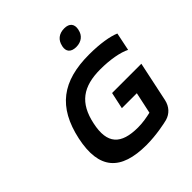

<svg xmlns="http://www.w3.org/2000/svg" viewBox="-241 -1085 1262 1262"><g transform="rotate(-45 390.0 -453.5)"><path d="M754 -519 780 -645C734 -665 653 -679 551 -679C302 -679 165 -577 113 -336C63 -99 159 9 398 9C489 9 582 -11 604 -17C649 -30 681 -64 692 -114L751 -393H479L454 -277H593L561 -128C527 -120 485 -112 440 -112C282 -112 218 -178 252 -337C285 -495 373 -558 535 -558C625 -558 707 -543 754 -519ZM465 -842C456 -800 477 -773 527 -773C575 -773 608 -800 616 -842L617 -845C626 -889 605 -916 557 -916C507 -916 475 -889 466 -845Z"/></g></svg>

Font: LT Wave Text Bold Italic
Style: Regular
Weight: 700
Designer: Daniel Lyons
Version: Version 2.5 (Glyphs App)